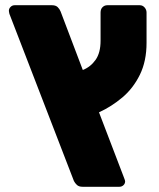

<svg xmlns="http://www.w3.org/2000/svg" viewBox="-20 -591 609 735"><path d="M296 124Q282 124 274.5 117Q267 110 263 102L16 -538Q15 -543 14.5 -545.5Q14 -548 14 -550Q14 -558 20.5 -564.5Q27 -571 36 -571H179Q193 -571 200.5 -564Q208 -557 212 -547L297 -323Q327 -335 346 -362Q365 -389 365 -435V-543Q365 -556 372.5 -563.5Q380 -571 391 -571H515Q526 -571 533.5 -562.5Q541 -554 541 -543V-427Q541 -357 515.5 -305Q490 -253 448.5 -218Q407 -183 359 -161L455 90Q459 100 459 103Q459 112 452.5 118Q446 124 437 124Z"/></svg>

Font: Rubik ExtraBold
Style: Regular
Weight: 800
Designer: Hubert and Fischer
Foundry: Hubert and Fischer
Version: Version 2.300;gftools[0.9.30]